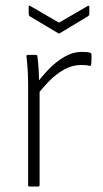

<svg xmlns="http://www.w3.org/2000/svg" viewBox="-20 -683 378 703"><path d="M88 0Q83 0 83 -5V-368Q83 -397 81.5 -423.5Q80 -450 77 -476Q76 -482 82 -482H112Q117 -482 117 -476Q120 -454 121.5 -429Q123 -404 123 -379L125 -356V-5Q125 0 119 0ZM115 -334 114 -377Q133 -403 159 -430Q185 -457 216 -475Q247 -493 281 -493Q300 -493 310 -490Q315 -488 315 -483Q315 -474 315 -465Q315 -456 314 -448Q314 -441 306 -442Q301 -444 293 -444.5Q285 -445 276 -445Q246 -445 217 -429.5Q188 -414 162.5 -388.5Q137 -363 115 -334ZM192 -562 88 -624Q85 -627 85 -632V-658Q85 -662 86.5 -662.5Q88 -663 91 -661L196 -600L301 -661Q307 -664 307 -658V-632Q307 -627 303 -624L200 -562Q196 -559 192 -562Z"/></svg>

Font: Sofia Sans Semi Condensed ExtraLight
Style: Regular
Weight: 250
Version: Version 4.100